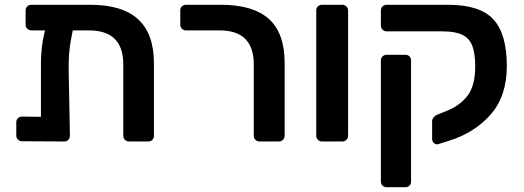

<svg xmlns="http://www.w3.org/2000/svg" viewBox="-20 -591 2188 802"><path d="M623 -327V-24Q623 -14 616.5 -7Q610 0 599 0H519Q509 0 502 -7Q495 -14 495 -24V-322Q495 -464 352 -464H284Q274 -419 270 -380Q266 -341 267 -292L272 -24Q272 -14 265.5 -7Q259 0 248 0L72 -1Q62 -1 55 -8Q48 -15 48 -25V-80Q48 -91 55 -97.5Q62 -104 72 -104L151 -103V-289Q150 -340 153.5 -379.5Q157 -419 168 -464H111Q101 -464 94 -471Q87 -478 87 -488V-547Q87 -558 94 -564.5Q101 -571 111 -571H358Q491 -571 557 -510.5Q623 -450 623 -327Z M1040 -24V-322Q1040 -464 898 -464H757Q747 -464 740 -471Q733 -478 733 -488V-547Q733 -558 740 -564.5Q747 -571 757 -571H903Q1037 -571 1103 -512Q1169 -453 1169 -327V-24Q1169 -14 1162 -7Q1155 0 1145 0H1064Q1054 0 1047 -7Q1040 -14 1040 -24Z M1301 -24V-547Q1301 -558 1308 -564.5Q1315 -571 1325 -571H1410Q1420 -571 1427 -564Q1434 -557 1434 -547V-24Q1434 -14 1427 -7Q1420 0 1410 0H1325Q1315 0 1308 -7Q1301 -14 1301 -24Z M1785 -11V-84Q1785 -93 1791.5 -101Q1798 -109 1809 -113L1844 -127Q1902 -150 1933.5 -192Q1965 -234 1965 -314Q1965 -369 1952.5 -400.5Q1940 -432 1910.5 -446Q1881 -460 1829 -460H1595Q1585 -460 1578 -467Q1571 -474 1571 -484V-548Q1571 -558 1578 -564.5Q1585 -571 1595 -571H1852Q1985 -571 2041 -510Q2097 -449 2097 -315Q2097 -188 2028 -111Q1959 -34 1852 -2L1811 11Q1801 14 1793 7Q1785 0 1785 -11ZM1571 167V-338Q1571 -349 1578 -355.5Q1585 -362 1595 -362H1673Q1684 -362 1690.5 -355.5Q1697 -349 1697 -338V167Q1697 178 1690.5 184.5Q1684 191 1673 191H1595Q1585 191 1578 184.5Q1571 178 1571 167Z"/></svg>

Font: Hezaedrus Medium
Style: Regular
Weight: 500
Designer: Hubert & Fischer
Foundry: Hubert & Fischer
Version: Version 1.10;September 3, 2019;FontCreator 11.5.0.2425 64-bi